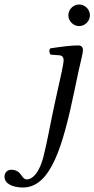

<svg xmlns="http://www.w3.org/2000/svg" viewBox="-98 -638 420 854"><path d="M251 -320C260 -360 271 -402 271 -415C271 -429 263 -436 250 -436C218 -436 173 -430 126 -423C119 -415 121 -404 127 -395L167 -392C179 -391 185 -382 185 -372C185 -363 183 -349 177 -321L145 -176C124 -79 114 -16 96 56C74 142 40 160 22 160C-5 160 0 117 -49 117C-62 117 -78 127 -78 148C-78 180 -40 196 4 196C129 196 182 9 233 -234ZM206 -570C206 -544 228 -522 254 -522C280 -522 302 -544 302 -570C302 -596 280 -618 254 -618C228 -618 206 -596 206 -570Z"/></svg>

Font: Libertinus Serif
Style: Italic
Weight: 400
Italic angle: -12°
Designer: Philipp H. Poll, Khaled Hosny
Foundry: Caleb Maclennan
Version: Version 7.050;RELEASE